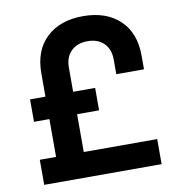

<svg xmlns="http://www.w3.org/2000/svg" viewBox="-80 -787 799 860"><g transform="rotate(-10 319.0 -357.0)"><path d="M52 0V-114H126V-286H56V-388H126V-494Q126 -598 187.5 -656Q249 -714 354 -714Q459 -714 520.5 -656Q582 -598 582 -494V-432H456V-498Q456 -546 428.5 -573Q401 -600 354 -600Q308 -600 280 -573Q252 -546 252 -498V-388H352V-286H252V-114H586V0Z"/></g></svg>

Font: Space Grotesk Light
Style: Bold
Weight: 700
Version: Version 2.000